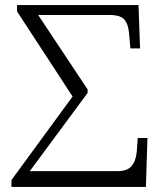

<svg xmlns="http://www.w3.org/2000/svg" viewBox="-20 -734 640 754"><path d="M25 -27 265 -355 47 -689V-714H524L530 -544H492L487 -602Q484 -639 468.5 -657Q453 -675 412 -675H130L324 -383V-369L97 -62H442Q479 -62 496 -81Q513 -100 517 -137L521 -192H559L553 0H25Z"/></svg>

Font: Noto Serif Light
Style: Regular
Weight: 300
Designer: Monotype Design Team
Foundry: Monotype Imaging Inc.
Version: Version 1.001